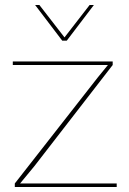

<svg xmlns="http://www.w3.org/2000/svg" viewBox="-20 -745 512 765"><path d="M39 -14 370 -437 410 -486H31V-500H429V-486L117 -83L60 -14H445V0H39ZM246 -583H228L120 -725H137L237 -596L337 -725H354Z"/></svg>

Font: Work Sans Thin
Style: Regular
Weight: 260
Designer: Wei Huang
Foundry: Wei Huang
Version: Version 1.500